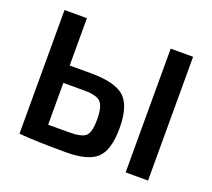

<svg xmlns="http://www.w3.org/2000/svg" viewBox="-119 -844 1110 1006"><g transform="rotate(20 436.5 -341.0)"><path d="M321 -426Q456 -426 508.5 -378.5Q561 -331 561 -207Q561 -84 511.5 -38Q462 8 342 8Q172 8 81 0H78V-690H203V-426ZM670 -690H795V0H670ZM321 -96Q392 -96 413.5 -118Q435 -140 435 -209Q435 -278 413 -303.5Q391 -329 321 -329H203V-96Z"/></g></svg>

Font: Exo 2 Semi Bold
Style: Regular
Weight: 600
Designer: Natanael Gama
Version: Version 1.001;PS 001.001;hotconv 1.0.88;makeotf.lib2.5.64775